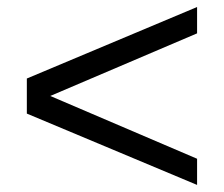

<svg xmlns="http://www.w3.org/2000/svg" viewBox="-20 -603 640 548"><path d="M56.6 -278.8V-378.9L542.5 -583V-507.8L123.5 -329.1L542.5 -149.9V-75.2Z"/></svg>

Font: Cousine
Style: Italic
Weight: 400
Italic angle: -12°
Monospace: yes
Designer: Steve Matteson
Foundry: Monotype Imaging Inc.
Version: Version 1.21